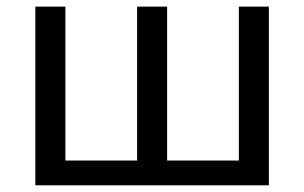

<svg xmlns="http://www.w3.org/2000/svg" viewBox="-20 -555 911 575"><path d="M480.5 -74.2H695.3V-535.2H785.2V0H85.9V-535.2H175.8V-74.2H390.6V-535.2H480.5Z"/></svg>

Font: Droid Sans Fallback
Style: Regular
Weight: 400
Designer: Steve Matteson
Foundry: Ascender Corporation
Version: 3.00 (Khmer version)